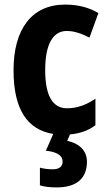

<svg xmlns="http://www.w3.org/2000/svg" viewBox="-20 -577 474 837"><path d="M359 128C359 79 325 48 273 37L285 9C328 5 364 -7 396 -31V-147C357 -120 317 -105 272 -105C210 -105 177 -159 177 -271C177 -383 210 -442 271 -442C303 -442 335 -431 370 -413L409 -520C370 -543 324 -557 264 -557C116 -557 39 -447 39 -271C39 -101 98 -12 212 7L180 80C228 85 253 101 253 127C253 150 237 161 210 161C193 161 172 159 154 154V231C173 237 198 240 227 240C317 240 359 198 359 128Z"/></svg>

Font: Noto Sans Ethiopic Condensed
Style: Bold
Weight: 700
Width: 3
Designer: Monotype Design Team
Foundry: Monotype Imaging Inc.
Version: Version 2.102